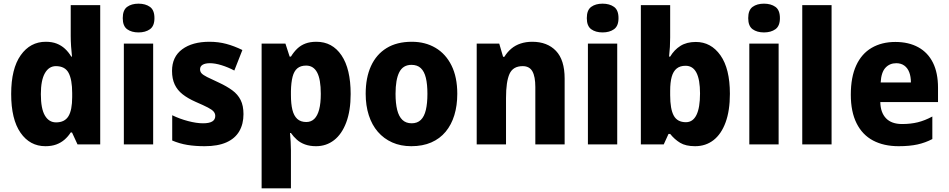

<svg xmlns="http://www.w3.org/2000/svg" viewBox="-20 -788 5179 1048"><path d="M228 10Q143 10 92 -63.5Q41 -137 41 -275Q41 -413 93 -486.5Q145 -560 230 -560Q264 -560 289.5 -550Q315 -540 334.5 -522Q354 -504 369 -479H373Q370 -504 368 -535Q366 -566 366 -591V-760H527V0H403L373 -65H366Q352 -43 332.5 -26Q313 -9 287.5 0.5Q262 10 228 10ZM286 -120Q333 -120 353.5 -153.5Q374 -187 374 -258V-280Q374 -353 354.5 -390Q335 -427 285 -427Q247 -427 225 -388.5Q203 -350 203 -274Q203 -195 225 -157.5Q247 -120 286 -120Z M816 -550V0H656V-550ZM736 -768Q774 -768 798.5 -750.5Q823 -733 823 -689Q823 -646 798.5 -628.5Q774 -611 736 -611Q698 -611 674 -628.5Q650 -646 650 -689Q650 -733 674 -750.5Q698 -768 736 -768Z M1309 -165Q1309 -111 1286 -71.5Q1263 -32 1216 -11Q1169 10 1097 10Q1045 10 1002.5 3Q960 -4 920 -21V-159Q961 -139 1007 -127Q1053 -115 1088 -115Q1122 -115 1138.5 -125Q1155 -135 1155 -155Q1155 -168 1146.5 -178.5Q1138 -189 1115 -201Q1092 -213 1048 -232Q1005 -251 976.5 -273.5Q948 -296 933.5 -327Q919 -358 919 -401Q919 -478 974.5 -519Q1030 -560 1123 -560Q1172 -560 1215 -548.5Q1258 -537 1303 -515L1259 -403Q1225 -421 1189.5 -432Q1154 -443 1126 -443Q1100 -443 1086 -434.5Q1072 -426 1072 -410Q1072 -397 1080 -388Q1088 -379 1110.5 -367.5Q1133 -356 1175 -337Q1218 -317 1248 -295Q1278 -273 1293.5 -242Q1309 -211 1309 -165Z M1707 -560Q1794 -560 1844 -486Q1894 -412 1894 -275Q1894 -184 1870 -120Q1846 -56 1803.5 -23Q1761 10 1705 10Q1671 10 1645 0.5Q1619 -9 1600.5 -25.5Q1582 -42 1568 -62H1563Q1565 -38 1566.5 -14.5Q1568 9 1568 32V240H1408V-550H1538L1561 -479H1568Q1584 -505 1603 -523Q1622 -541 1647.5 -550.5Q1673 -560 1707 -560ZM1651 -430Q1621 -430 1603 -415Q1585 -400 1577 -369Q1569 -338 1568 -291V-270Q1568 -221 1576 -188.5Q1584 -156 1602.5 -139Q1621 -122 1652 -122Q1678 -122 1695.5 -139Q1713 -156 1722 -190Q1731 -224 1731 -276Q1731 -355 1711 -392.5Q1691 -430 1651 -430Z M2476 -276Q2476 -212 2460 -159.5Q2444 -107 2412.5 -69Q2381 -31 2334 -10.5Q2287 10 2225 10Q2167 10 2121 -10.5Q2075 -31 2042.5 -68.5Q2010 -106 1993 -159Q1976 -212 1976 -276Q1976 -364 2005 -427.5Q2034 -491 2090 -525.5Q2146 -560 2228 -560Q2301 -560 2357 -527Q2413 -494 2444.5 -430.5Q2476 -367 2476 -276ZM2139 -276Q2139 -224 2148 -188Q2157 -152 2176.5 -133.5Q2196 -115 2227 -115Q2258 -115 2277 -133.5Q2296 -152 2304.5 -188Q2313 -224 2313 -276Q2313 -328 2304.5 -363Q2296 -398 2277 -416Q2258 -434 2226 -434Q2180 -434 2159.5 -394Q2139 -354 2139 -276Z M2885 -560Q2967 -560 3014.5 -510.5Q3062 -461 3062 -359V0H2902V-313Q2902 -370 2886 -398.5Q2870 -427 2833 -427Q2780 -427 2761 -384.5Q2742 -342 2742 -253V0H2582V-550H2705L2726 -478H2733Q2749 -504 2771 -522.5Q2793 -541 2822 -550.5Q2851 -560 2885 -560Z M3349 -550V0H3189V-550ZM3269 -768Q3307 -768 3331.5 -750.5Q3356 -733 3356 -689Q3356 -646 3331.5 -628.5Q3307 -611 3269 -611Q3231 -611 3207 -628.5Q3183 -646 3183 -689Q3183 -733 3207 -750.5Q3231 -768 3269 -768Z M3638 -583Q3638 -558 3636.5 -531.5Q3635 -505 3632 -479H3638Q3660 -516 3694 -537.5Q3728 -559 3778 -559Q3861 -559 3912.5 -486Q3964 -413 3964 -276Q3964 -184 3940.5 -120Q3917 -56 3874.5 -23Q3832 10 3774 10Q3723 10 3692.5 -8.5Q3662 -27 3638 -57H3629L3603 0H3478V-760H3638ZM3722 -429Q3692 -429 3673.5 -414Q3655 -399 3646.5 -369Q3638 -339 3638 -292V-268Q3638 -193 3657.5 -157Q3677 -121 3724 -121Q3762 -121 3781.5 -160.5Q3801 -200 3801 -278Q3801 -353 3781.5 -391Q3762 -429 3722 -429Z M4230 -550V0H4070V-550ZM4150 -768Q4188 -768 4212.5 -750.5Q4237 -733 4237 -689Q4237 -646 4212.5 -628.5Q4188 -611 4150 -611Q4112 -611 4088 -628.5Q4064 -646 4064 -689Q4064 -733 4088 -750.5Q4112 -768 4150 -768Z M4519 0H4359V-760H4519Z M4867 -559Q4940 -559 4992.5 -530Q5045 -501 5072.5 -445.5Q5100 -390 5100 -309V-231H4785Q4786 -174 4816 -142.5Q4846 -111 4904 -111Q4951 -111 4989.5 -120.5Q5028 -130 5069 -152V-29Q5031 -9 4988 0.5Q4945 10 4885 10Q4804 10 4745.5 -21Q4687 -52 4655.5 -115Q4624 -178 4624 -271Q4624 -367 4653.5 -431Q4683 -495 4738 -527Q4793 -559 4867 -559ZM4872 -443Q4836 -443 4813 -418Q4790 -393 4787 -338H4952Q4952 -370 4943 -393.5Q4934 -417 4916 -430Q4898 -443 4872 -443Z"/></svg>

Font: Noto Sans Khmer SemiCondensed ExtraBold
Style: Regular
Weight: 800
Width: 4
Designer: Danh Hong and the Monotype Design Team
Foundry: Monotype Imaging Inc.
Version: Version 2.004